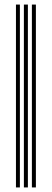

<svg xmlns="http://www.w3.org/2000/svg" viewBox="-20 -820 226 840"><path d="M119.5 0V-800H137V0ZM49.8 0V-800H67V0ZM84.5 0V-800H102V0Z"/></svg>

Font: Big Shoulders Inline Display SemiBold
Style: Regular
Weight: 600
Designer: Patric King
Foundry: XO Type Co
Version: Version 1.000